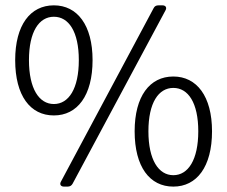

<svg xmlns="http://www.w3.org/2000/svg" viewBox="-20 -690 854 722"><path d="M37.1 -463.9C37.1 -330.1 93.8 -255.9 182.6 -255.9C270.5 -255.9 328.1 -330.1 328.1 -463.9C328.1 -595.7 270.5 -669.9 182.6 -669.9C93.8 -669.9 37.1 -595.7 37.1 -463.9ZM557.6 -659.2 209 -6.8C203.1 3.9 209 11.7 220.7 11.7H234.4C243.2 11.7 249 7.8 252.9 1L602.5 -651.4C608.4 -662.1 602.5 -669.9 590.8 -669.9H576.2C567.4 -669.9 561.5 -667 557.6 -659.2ZM276.4 -463.9C276.4 -356.4 238.3 -298.8 182.6 -298.8C127 -298.8 88.9 -356.4 88.9 -463.9C88.9 -571.3 127 -627 182.6 -627C238.3 -627 276.4 -571.3 276.4 -463.9ZM486.3 -196.3C486.3 -62.5 543 11.7 631.8 11.7C719.7 11.7 777.3 -62.5 777.3 -196.3C777.3 -328.1 719.7 -402.3 631.8 -402.3C543 -402.3 486.3 -328.1 486.3 -196.3ZM725.6 -196.3C725.6 -88.9 687.5 -31.2 631.8 -31.2C576.2 -31.2 538.1 -88.9 538.1 -196.3C538.1 -303.7 576.2 -359.4 631.8 -359.4C687.5 -359.4 725.6 -303.7 725.6 -196.3Z"/></svg>

Font: Ed Sans Neue Light
Style: Regular
Weight: 300
Designer: Stephen Hutchings
Version: Version 1.004;PS 001.004;hotconv 1.0.88;makeotf.lib2.5.64775